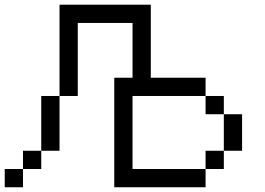

<svg xmlns="http://www.w3.org/2000/svg" viewBox="-20 -789 1117 809"><path d="M230.8 -384.6V-769.2H615.4V-461.5H846.2V-384.6H923.1V-307.7H1000V-153.8H923.1V-76.9H846.2V-153.8H923.1V-307.7H846.2V-384.6H538.5V-76.9H846.2V0H461.5V-461.5H538.5V-692.3H307.7V-384.6ZM230.8 -384.6V-153.8H153.8V-76.9H76.9V-153.8H153.8V-384.6ZM76.9 -76.9V0H0V-76.9Z"/></svg>

Font: Mintsoda - Lime Green 13x16
Style: Regular
Weight: 400
Designer: Mintsoda-15
Version: Version 1.0